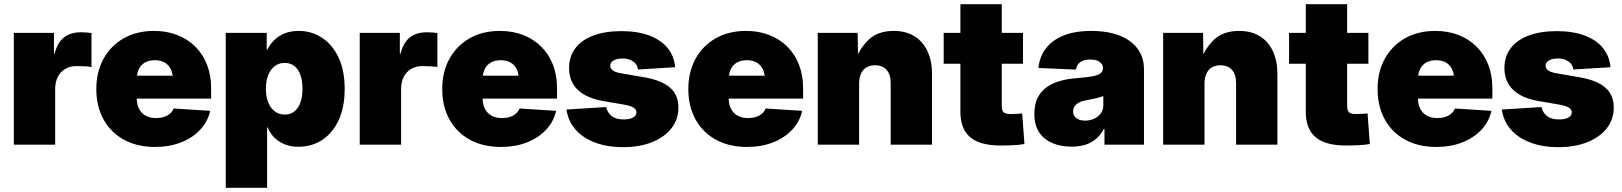

<svg xmlns="http://www.w3.org/2000/svg" viewBox="-20 -685 7681 909"><path d="M45.4 0V-529.3H235.4V-430.7H238.3Q252.9 -485.4 283.9 -508.8Q314.9 -532.2 363.8 -532.2Q377.4 -532.2 389.4 -531.2Q401.4 -530.3 413.1 -528.8V-367.7Q400.9 -370.1 379.6 -371.1Q358.4 -372.1 341.3 -372.1Q311.5 -372.1 288.8 -358.6Q266.1 -345.2 253.7 -321Q241.2 -296.9 241.2 -263.7V0Z M713.4 10.7Q629.9 10.7 567.4 -23.2Q504.9 -57.1 470.5 -119.1Q436 -181.2 436 -263.7Q436 -345.2 470.5 -407.2Q504.9 -469.2 566.2 -503.9Q627.4 -538.6 709 -538.6Q769.5 -538.6 819.1 -519.3Q868.7 -500 904.8 -464.1Q940.9 -428.2 960.2 -378.4Q979.5 -328.6 979.5 -267.1V-218.3H495.1V-326.7H889.6L798.8 -306.2Q798.8 -336.4 788.8 -357.2Q778.8 -377.9 759.8 -388.9Q740.7 -399.9 712.9 -399.9Q685.1 -399.9 666 -388.9Q647 -377.9 637 -357.2Q627 -336.4 627 -306.2V-223.6Q627 -191.9 638.2 -169.9Q649.4 -147.9 670.2 -137Q690.9 -126 719.2 -126Q739.7 -126 756.3 -131.3Q772.9 -136.7 784.7 -147Q796.4 -157.2 802.2 -171.4L975.1 -160.2Q963.9 -109.4 927.7 -70.8Q891.6 -32.2 836.9 -10.7Q782.2 10.7 713.4 10.7Z M1048.8 204.1V-529.3H1242.7V-450.7H1246.1Q1259.3 -477.1 1280 -496.8Q1300.8 -516.6 1329.3 -527.6Q1357.9 -538.6 1394.5 -538.6Q1454.6 -538.6 1503.7 -506.8Q1552.7 -475.1 1582.3 -414.1Q1611.8 -353 1611.8 -264.6Q1611.8 -177.2 1583.3 -116Q1554.7 -54.7 1505.4 -22.5Q1456.1 9.8 1392.6 9.8Q1356.4 9.8 1327.9 -1.7Q1299.3 -13.2 1278.8 -33.7Q1258.3 -54.2 1247.1 -82H1244.6V204.1ZM1328.1 -142.6Q1355 -142.6 1373.8 -157.5Q1392.6 -172.4 1402.3 -199.7Q1412.1 -227.1 1412.1 -264.6Q1412.1 -302.7 1402.3 -330.1Q1392.6 -357.4 1373.8 -372.3Q1355 -387.2 1328.1 -387.2Q1301.3 -387.2 1281.2 -372.3Q1261.2 -357.4 1250 -330.1Q1238.8 -302.7 1238.8 -264.6Q1238.8 -227.5 1250 -200Q1261.2 -172.4 1281.2 -157.5Q1301.3 -142.6 1328.1 -142.6Z M1683.1 0V-529.3H1873V-430.7H1876Q1890.6 -485.4 1921.6 -508.8Q1952.6 -532.2 2001.5 -532.2Q2015.1 -532.2 2027.1 -531.2Q2039.1 -530.3 2050.8 -528.8V-367.7Q2038.6 -370.1 2017.3 -371.1Q1996.1 -372.1 1979 -372.1Q1949.2 -372.1 1926.5 -358.6Q1903.8 -345.2 1891.4 -321Q1878.9 -296.9 1878.9 -263.7V0Z M2351.1 10.7Q2267.6 10.7 2205.1 -23.2Q2142.6 -57.1 2108.2 -119.1Q2073.7 -181.2 2073.7 -263.7Q2073.7 -345.2 2108.2 -407.2Q2142.6 -469.2 2203.9 -503.9Q2265.1 -538.6 2346.7 -538.6Q2407.2 -538.6 2456.8 -519.3Q2506.3 -500 2542.5 -464.1Q2578.6 -428.2 2597.9 -378.4Q2617.2 -328.6 2617.2 -267.1V-218.3H2132.8V-326.7H2527.3L2436.5 -306.2Q2436.5 -336.4 2426.5 -357.2Q2416.5 -377.9 2397.5 -388.9Q2378.4 -399.9 2350.6 -399.9Q2322.8 -399.9 2303.7 -388.9Q2284.7 -377.9 2274.7 -357.2Q2264.6 -336.4 2264.6 -306.2V-223.6Q2264.6 -191.9 2275.9 -169.9Q2287.1 -147.9 2307.9 -137Q2328.6 -126 2356.9 -126Q2377.4 -126 2394 -131.3Q2410.6 -136.7 2422.4 -147Q2434.1 -157.2 2439.9 -171.4L2612.8 -160.2Q2601.6 -109.4 2565.4 -70.8Q2529.3 -32.2 2474.6 -10.7Q2419.9 10.7 2351.1 10.7Z M2930.2 11.7Q2854.5 11.7 2796.6 -10.3Q2738.8 -32.2 2704.1 -72.3Q2669.4 -112.3 2662.1 -166.5L2849.6 -178.2Q2856 -150.9 2876.2 -135.3Q2896.5 -119.6 2932.1 -119.6Q2960.9 -119.6 2977.1 -128.4Q2993.2 -137.2 2993.2 -153.3Q2993.2 -167 2978.5 -175.8Q2963.9 -184.6 2933.1 -189.9L2836.4 -206.5Q2756.3 -220.2 2715.3 -259.8Q2674.3 -299.3 2674.3 -362.8Q2674.3 -418 2704.1 -457Q2733.9 -496.1 2789.3 -516.8Q2844.7 -537.6 2922.4 -537.6Q2998 -537.6 3053.2 -517.1Q3108.4 -496.6 3140.1 -458.3Q3171.9 -419.9 3176.3 -366.7L3000.5 -356Q2997.6 -380.4 2977.3 -394.3Q2957 -408.2 2928.7 -408.2Q2901.4 -408.2 2885.3 -398.9Q2869.1 -389.6 2869.1 -374Q2869.1 -361.8 2880.6 -352.3Q2892.1 -342.8 2918.5 -338.4L3029.3 -319.3Q3111.8 -305.2 3151.9 -270.3Q3191.9 -235.4 3191.9 -176.3Q3191.9 -119.6 3158.7 -77.4Q3125.5 -35.2 3066.4 -11.7Q3007.3 11.7 2930.2 11.7Z M3516.1 10.7Q3432.6 10.7 3370.1 -23.2Q3307.6 -57.1 3273.2 -119.1Q3238.8 -181.2 3238.8 -263.7Q3238.8 -345.2 3273.2 -407.2Q3307.6 -469.2 3368.9 -503.9Q3430.2 -538.6 3511.7 -538.6Q3572.3 -538.6 3621.8 -519.3Q3671.4 -500 3707.5 -464.1Q3743.7 -428.2 3762.9 -378.4Q3782.2 -328.6 3782.2 -267.1V-218.3H3297.9V-326.7H3692.4L3601.6 -306.2Q3601.6 -336.4 3591.6 -357.2Q3581.5 -377.9 3562.5 -388.9Q3543.5 -399.9 3515.6 -399.9Q3487.8 -399.9 3468.8 -388.9Q3449.7 -377.9 3439.7 -357.2Q3429.7 -336.4 3429.7 -306.2V-223.6Q3429.7 -191.9 3440.9 -169.9Q3452.1 -147.9 3472.9 -137Q3493.7 -126 3522 -126Q3542.5 -126 3559.1 -131.3Q3575.7 -136.7 3587.4 -147Q3599.1 -157.2 3605 -171.4L3777.8 -160.2Q3766.6 -109.4 3730.5 -70.8Q3694.3 -32.2 3639.6 -10.7Q3585 10.7 3516.1 10.7Z M4047.4 -288.1V0H3851.6V-529.3H4040.5L4042.5 -388.2H4025.4Q4047.4 -453.1 4091.1 -495.8Q4134.8 -538.6 4211.4 -538.6Q4269.5 -538.6 4309.8 -513.2Q4350.1 -487.8 4371.3 -441.9Q4392.6 -396 4392.6 -335V0H4196.8V-292.5Q4196.8 -332 4177.5 -354Q4158.2 -376 4122.6 -376Q4099.1 -376 4082.3 -366Q4065.4 -356 4056.4 -336.4Q4047.4 -316.9 4047.4 -288.1Z M4823.2 -529.3V-383.3H4447.8V-529.3ZM4526.9 -665H4722.7V-182.6Q4722.7 -162.1 4731.4 -153.6Q4740.2 -145 4764.2 -145Q4775.4 -145 4794.2 -146Q4813 -147 4819.3 -147.9L4830.1 -3.4Q4807.6 1 4777.3 2.4Q4747.1 3.9 4717.3 3.9Q4619.6 3.9 4573.2 -35.4Q4526.9 -74.7 4526.9 -155.8Z M5053.7 9.3Q5001.5 9.3 4961.7 -7.8Q4921.9 -24.9 4899.4 -59.1Q4877 -93.3 4877 -146Q4877 -189.9 4892.1 -220.9Q4907.2 -252 4934.3 -271.5Q4961.4 -291 4997.8 -301.5Q5034.2 -312 5076.2 -314.9Q5121.6 -318.4 5149.2 -323.2Q5176.8 -328.1 5189.2 -337.2Q5201.7 -346.2 5201.7 -361.3V-363.3Q5201.7 -375.5 5194.1 -384.5Q5186.5 -393.6 5173.3 -398.4Q5160.2 -403.3 5141.6 -403.3Q5122.6 -403.3 5108.2 -397.9Q5093.8 -392.6 5085 -382.1Q5076.2 -371.6 5073.7 -355.5L4896 -363.3Q4901.9 -416.5 4931.6 -455.8Q4961.4 -495.1 5015.4 -516.8Q5069.3 -538.6 5147.5 -538.6Q5206.1 -538.6 5252.4 -525.9Q5298.8 -513.2 5330.8 -489.3Q5362.8 -465.3 5379.4 -432.1Q5396 -398.9 5396 -357.9V0H5209V-74.2H5206.1Q5189 -43.5 5166.5 -25.4Q5144 -7.3 5116 1Q5087.9 9.3 5053.7 9.3ZM5117.2 -113.8Q5138.7 -113.8 5158.4 -122.3Q5178.2 -130.9 5190.9 -147.2Q5203.6 -163.6 5203.6 -187.5V-230Q5195.8 -227.5 5187.5 -224.9Q5179.2 -222.2 5169.7 -220Q5160.2 -217.8 5149.2 -215.6Q5138.2 -213.4 5125.5 -210.9Q5104 -207.5 5089.6 -200.2Q5075.2 -192.9 5067.9 -182.1Q5060.5 -171.4 5060.5 -157.7Q5060.5 -143.6 5067.9 -133.8Q5075.2 -124 5087.9 -118.9Q5100.6 -113.8 5117.2 -113.8Z M5682.6 -288.1V0H5486.8V-529.3H5675.8L5677.7 -388.2H5660.6Q5682.6 -453.1 5726.3 -495.8Q5770 -538.6 5846.7 -538.6Q5904.8 -538.6 5945.1 -513.2Q5985.4 -487.8 6006.6 -441.9Q6027.8 -396 6027.8 -335V0H5832V-292.5Q5832 -332 5812.7 -354Q5793.5 -376 5757.8 -376Q5734.4 -376 5717.5 -366Q5700.7 -356 5691.7 -336.4Q5682.6 -316.9 5682.6 -288.1Z M6458.5 -529.3V-383.3H6083V-529.3ZM6162.1 -665H6357.9V-182.6Q6357.9 -162.1 6366.7 -153.6Q6375.5 -145 6399.4 -145Q6410.6 -145 6429.4 -146Q6448.2 -147 6454.6 -147.9L6465.3 -3.4Q6442.9 1 6412.6 2.4Q6382.3 3.9 6352.5 3.9Q6254.9 3.9 6208.5 -35.4Q6162.1 -74.7 6162.1 -155.8Z M6779.3 10.7Q6695.8 10.7 6633.3 -23.2Q6570.8 -57.1 6536.4 -119.1Q6502 -181.2 6502 -263.7Q6502 -345.2 6536.4 -407.2Q6570.8 -469.2 6632.1 -503.9Q6693.4 -538.6 6774.9 -538.6Q6835.4 -538.6 6885 -519.3Q6934.6 -500 6970.7 -464.1Q7006.8 -428.2 7026.1 -378.4Q7045.4 -328.6 7045.4 -267.1V-218.3H6561V-326.7H6955.6L6864.7 -306.2Q6864.7 -336.4 6854.7 -357.2Q6844.7 -377.9 6825.7 -388.9Q6806.6 -399.9 6778.8 -399.9Q6751 -399.9 6731.9 -388.9Q6712.9 -377.9 6702.9 -357.2Q6692.9 -336.4 6692.9 -306.2V-223.6Q6692.9 -191.9 6704.1 -169.9Q6715.3 -147.9 6736.1 -137Q6756.8 -126 6785.2 -126Q6805.7 -126 6822.3 -131.3Q6838.9 -136.7 6850.6 -147Q6862.3 -157.2 6868.2 -171.4L7041 -160.2Q7029.8 -109.4 6993.7 -70.8Q6957.5 -32.2 6902.8 -10.7Q6848.1 10.7 6779.3 10.7Z M7358.4 11.7Q7282.7 11.7 7224.9 -10.3Q7167 -32.2 7132.3 -72.3Q7097.7 -112.3 7090.3 -166.5L7277.8 -178.2Q7284.2 -150.9 7304.4 -135.3Q7324.7 -119.6 7360.4 -119.6Q7389.2 -119.6 7405.3 -128.4Q7421.4 -137.2 7421.4 -153.3Q7421.4 -167 7406.7 -175.8Q7392.1 -184.6 7361.3 -189.9L7264.6 -206.5Q7184.6 -220.2 7143.6 -259.8Q7102.5 -299.3 7102.5 -362.8Q7102.5 -418 7132.3 -457Q7162.1 -496.1 7217.5 -516.8Q7272.9 -537.6 7350.6 -537.6Q7426.3 -537.6 7481.4 -517.1Q7536.6 -496.6 7568.4 -458.3Q7600.1 -419.9 7604.5 -366.7L7428.7 -356Q7425.8 -380.4 7405.5 -394.3Q7385.3 -408.2 7356.9 -408.2Q7329.6 -408.2 7313.5 -398.9Q7297.4 -389.6 7297.4 -374Q7297.4 -361.8 7308.8 -352.3Q7320.3 -342.8 7346.7 -338.4L7457.5 -319.3Q7540 -305.2 7580.1 -270.3Q7620.1 -235.4 7620.1 -176.3Q7620.1 -119.6 7586.9 -77.4Q7553.7 -35.2 7494.6 -11.7Q7435.5 11.7 7358.4 11.7Z"/></svg>

Font: Inter 24pt Black
Style: Regular
Weight: 900
Designer: Rasmus Andersson
Foundry: rsms
Version: Version 4.001;git-66647c0bb